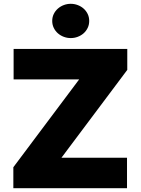

<svg xmlns="http://www.w3.org/2000/svg" viewBox="-20 -983 735 1003"><path d="M49.7 -109.4 393.5 -568.2H51.1V-727.3H644.9V-617.9L301.1 -159.1H643.5V0H49.7ZM349.4 -963.1Q368.6 -963.1 386 -956.5Q403.4 -949.9 416.7 -938.2Q430 -926.5 438 -910Q446 -893.5 446 -873.6Q446 -853.7 438 -837.2Q430 -820.7 416.7 -808.9Q403.4 -797.2 386 -790.7Q368.6 -784.1 349.4 -784.1Q330.6 -784.1 313.2 -790.7Q295.8 -797.2 282.3 -809.1Q268.8 -821 260.8 -837.5Q252.8 -854 252.8 -873.6Q252.8 -893.5 260.8 -909.8Q268.8 -926.1 282.3 -938Q295.8 -949.9 313.2 -956.5Q330.6 -963.1 349.4 -963.1Z"/></svg>

Font: Inter P Black
Style: Regular
Weight: 900
Designer: Rasmus Andersson
Foundry: rsms
Version: Version 3.018;git-588b23468